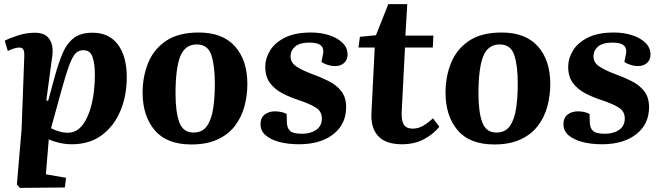

<svg xmlns="http://www.w3.org/2000/svg" viewBox="-20 -687 3216 933"><path d="M98 -413Q99 -436 93.5 -446Q88 -456 73 -456Q62 -456 45 -450.5Q28 -445 18 -439L3 -489Q27 -502 68 -515Q109 -528 150 -528Q199 -528 220 -497Q241 -466 234 -414L205 -199L214 -197L248 -322Q265 -382 284.5 -428.5Q304 -475 337.5 -501.5Q371 -528 430 -528Q510 -528 553 -470.5Q596 -413 596 -312Q596 -222 565 -148Q534 -74 474.5 -30Q415 14 329 14Q297 14 266 6.5Q235 -1 217 -10L203 160L301 177L295 224L77 226L62 210L85 -60ZM385 -443Q363 -443 348 -428.5Q333 -414 317 -371.5Q301 -329 278 -246L228 -64Q247 -54 268 -48Q289 -42 310 -42Q352 -42 381 -79.5Q410 -117 425.5 -181Q441 -245 441 -324Q441 -378 429.5 -410.5Q418 -443 385 -443Z M910 15Q790 15 731.5 -54.5Q673 -124 673 -237Q673 -315 700 -381.5Q727 -448 787 -488.5Q847 -529 946 -529Q1062 -529 1122 -461.5Q1182 -394 1182 -279Q1182 -222 1167.5 -169Q1153 -116 1121 -74.5Q1089 -33 1036.5 -9Q984 15 910 15ZM920 -43Q964 -43 986 -75Q1008 -107 1016 -160.5Q1024 -214 1024 -279Q1024 -368 1007 -419.5Q990 -471 936 -471Q879 -471 856 -413Q833 -355 833 -233Q833 -142 851.5 -92.5Q870 -43 920 -43Z M1448 -37Q1489 -37 1516.5 -56Q1544 -75 1544 -111Q1544 -145 1516.5 -163Q1489 -181 1436 -199Q1392 -213 1354 -232.5Q1316 -252 1292.5 -283Q1269 -314 1269 -363Q1269 -403 1292 -441Q1315 -479 1364 -504Q1413 -529 1492 -529Q1539 -529 1579.5 -516Q1620 -503 1644.5 -479Q1669 -455 1669 -422Q1669 -396 1652 -381Q1635 -366 1609 -366Q1589 -366 1570 -372.5Q1551 -379 1542 -386L1549 -421Q1556 -449 1541 -464.5Q1526 -480 1484 -480Q1437 -480 1414.5 -461Q1392 -442 1392 -413Q1392 -383 1419.5 -364.5Q1447 -346 1492 -329Q1537 -313 1576 -293.5Q1615 -274 1638.5 -244Q1662 -214 1662 -166Q1662 -84 1600 -35Q1538 14 1433 14Q1380 14 1338 3Q1296 -8 1271 -29.5Q1246 -51 1246 -83Q1246 -115 1266.5 -130.5Q1287 -146 1316 -146Q1332 -146 1347.5 -142.5Q1363 -139 1373 -133L1374 -92Q1375 -64 1390 -50.5Q1405 -37 1448 -37Z M1729 -508 1807 -516 1867 -667H1959L1950 -514H2086L2083 -456H1948L1932 -144Q1930 -104 1941.5 -83Q1953 -62 1986 -62Q2012 -62 2035.5 -75.5Q2059 -89 2084 -112L2115 -71Q2087 -36 2041 -11Q1995 14 1933 14Q1855 14 1818 -25.5Q1781 -65 1785 -138L1801 -456H1722Z M2382 15Q2262 15 2203.5 -54.5Q2145 -124 2145 -237Q2145 -315 2172 -381.5Q2199 -448 2259 -488.5Q2319 -529 2418 -529Q2534 -529 2594 -461.5Q2654 -394 2654 -279Q2654 -222 2639.5 -169Q2625 -116 2593 -74.5Q2561 -33 2508.5 -9Q2456 15 2382 15ZM2392 -43Q2436 -43 2458 -75Q2480 -107 2488 -160.5Q2496 -214 2496 -279Q2496 -368 2479 -419.5Q2462 -471 2408 -471Q2351 -471 2328 -413Q2305 -355 2305 -233Q2305 -142 2323.5 -92.5Q2342 -43 2392 -43Z M2920 -37Q2961 -37 2988.5 -56Q3016 -75 3016 -111Q3016 -145 2988.5 -163Q2961 -181 2908 -199Q2864 -213 2826 -232.5Q2788 -252 2764.5 -283Q2741 -314 2741 -363Q2741 -403 2764 -441Q2787 -479 2836 -504Q2885 -529 2964 -529Q3011 -529 3051.5 -516Q3092 -503 3116.5 -479Q3141 -455 3141 -422Q3141 -396 3124 -381Q3107 -366 3081 -366Q3061 -366 3042 -372.5Q3023 -379 3014 -386L3021 -421Q3028 -449 3013 -464.5Q2998 -480 2956 -480Q2909 -480 2886.5 -461Q2864 -442 2864 -413Q2864 -383 2891.5 -364.5Q2919 -346 2964 -329Q3009 -313 3048 -293.5Q3087 -274 3110.5 -244Q3134 -214 3134 -166Q3134 -84 3072 -35Q3010 14 2905 14Q2852 14 2810 3Q2768 -8 2743 -29.5Q2718 -51 2718 -83Q2718 -115 2738.5 -130.5Q2759 -146 2788 -146Q2804 -146 2819.5 -142.5Q2835 -139 2845 -133L2846 -92Q2847 -64 2862 -50.5Q2877 -37 2920 -37Z"/></svg>

Font: Literata 36pt
Style: Bold Italic
Weight: 700
Italic angle: -2°
Designer: Latin by Veronika Burian and Jose Scaglione. Greek by Irene Vlachou. Cyrillic by Vera Evstafieva
Foundry: TypeTogether
Version: Version 3.002